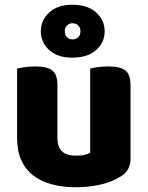

<svg xmlns="http://www.w3.org/2000/svg" viewBox="-20 -773 622 809"><path d="M52 -484Q63 -487 83.5 -490Q104 -493 128 -493Q178 -493 200 -476.5Q222 -460 222 -413V-193Q222 -152 242 -134.5Q262 -117 300 -117Q323 -117 337.5 -121Q352 -125 360 -129V-484Q371 -487 391.5 -490Q412 -493 436 -493Q486 -493 508 -476.5Q530 -460 530 -413V-104Q530 -54 488 -29Q453 -7 404.5 4.5Q356 16 299 16Q245 16 199.5 4Q154 -8 121 -33Q88 -58 70 -97.5Q52 -137 52 -193ZM152 -641Q152 -688 187.5 -720.5Q223 -753 284 -753Q349 -753 385 -720.5Q421 -688 421 -641Q421 -594 385 -562Q349 -530 284 -530Q223 -530 187.5 -562Q152 -594 152 -641ZM253 -641Q253 -625 262.5 -616Q272 -607 285 -607Q300 -607 309.5 -616Q319 -625 319 -641Q319 -657 309.5 -666Q300 -675 285 -675Q272 -675 262.5 -666Q253 -657 253 -641Z"/></svg>

Font: Baloo Thambi 2 ExtraBold
Style: Regular
Weight: 800
Designer: Aadarsh Rajan and Ek Type
Foundry: Ek Type
Version: Version 1.640;hotconv 1.0.111;makeotfexe 2.5.65597; ttfautoh